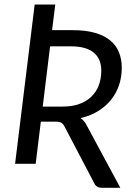

<svg xmlns="http://www.w3.org/2000/svg" viewBox="-20 -744 596 872"><path d="M265.5 -260Q308 -260 340.8 -272Q373.5 -284 395.5 -305.5Q417.5 -327 428.8 -357Q440 -387 440 -422.5Q440 -477 405.5 -505.2Q371 -533.5 302.5 -533.5H207.5L174 -260ZM311.5 -607Q369 -607 410.8 -595Q452.5 -583 479.8 -561Q507 -539 520 -507.2Q533 -475.5 533 -436.5Q533 -393 520 -355.5Q507 -318 482.5 -288.5Q458 -259 423.5 -238.2Q389 -217.5 345.5 -207.5Q362 -197 372.5 -177L526.5 109H443Q418 109 408.5 89L273 -169.5Q267 -181.5 258.5 -186.5Q250 -191.5 231 -191.5H165.5L142 0H48.5L137.5 -723.5H231L216.5 -607Z"/></svg>

Font: Lato 2
Style: Italic
Weight: 400
Italic angle: -7°
Designer: Lukasz Dziedzic with Adam Twardoch and Botio Nikoltchev
Foundry: tyPoland Lukasz Dziedzic
Version: Version 2.015; 2015-08-06; http://www.latofonts.com/